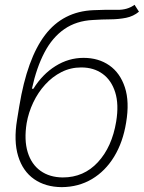

<svg xmlns="http://www.w3.org/2000/svg" viewBox="-20 -770 601 802"><path d="M542 -750 560.5 -721.2Q537.1 -701.7 506.6 -695.6Q476.1 -689.5 440.9 -689.2Q405.8 -689 368.2 -686.5Q298.8 -683.1 248.8 -648.4Q198.7 -613.8 165.8 -551Q132.8 -488.3 113.3 -399.4H119.6Q157.2 -460 211.9 -494.1Q266.6 -528.3 329.1 -528.3Q391.6 -528.3 436.8 -496.8Q481.9 -465.3 501.7 -405Q521.5 -344.7 506.8 -257.8Q493.7 -176.3 456.8 -115.7Q419.9 -55.2 364 -22Q308.1 11.2 237.8 11.7Q169.9 11.2 122.6 -21.7Q75.2 -54.7 55.9 -117.7Q36.6 -180.7 51.3 -270L60.5 -326.2Q93.3 -525.4 168.2 -623.8Q243.2 -722.2 370.1 -727.5Q426.3 -730 469.2 -729Q512.2 -728 542 -750ZM242.2 -28.8Q330.1 -28.8 388.9 -92.5Q447.8 -156.2 465.3 -262.2Q477.1 -334 461.2 -384.5Q445.3 -435.1 408.4 -461.7Q371.6 -488.3 319.3 -488.3Q274.9 -488.3 236.8 -469Q198.7 -449.7 168.7 -416.7Q138.7 -383.8 118.9 -342Q99.1 -300.3 91.3 -255.4Q80.1 -185.1 95.7 -134.3Q111.3 -83.5 149.2 -56.4Q187 -29.3 242.2 -28.8Z"/></svg>

Font: Inter Tight ExtraLight
Style: Italic
Weight: 250
Italic angle: -9.39999°
Designer: Rasmus Andersson
Foundry: rsms
Version: Version 3.004